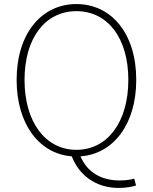

<svg xmlns="http://www.w3.org/2000/svg" viewBox="-20 -759 754 947"><path d="M357 -20C204 -20 101 -157 101 -365C101 -573 204 -704 357 -704C510 -704 613 -573 613 -365C613 -157 510 -20 357 -20ZM566 168C600 168 633 162 651 156L642 122C625 127 603 131 570 131C476 131 409 88 377 12C538 1 652 -145 652 -365C652 -594 529 -739 357 -739C185 -739 62 -594 62 -365C62 -146 174 0 334 12C368 101 448 168 566 168Z"/></svg>

Font: Noto Sans CJK HK Thin
Style: Regular
Weight: 100
Designer: Ryoko NISHIZUKA 西塚涼子 (kana, bopomofo & ideographs); Paul D. Hunt (Latin, Greek & Cyrillic); Sandoll Communications 산돌커뮤니
Foundry: Adobe
Version: Version 2.004;hotconv 1.0.118;makeotfexe 2.5.65603